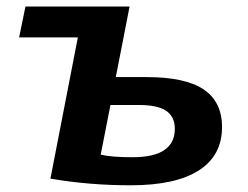

<svg xmlns="http://www.w3.org/2000/svg" viewBox="-20 -548 747 578"><path d="M648.4 -165.5Q648.4 -79.6 578.4 -34.9Q508.3 9.8 374 9.8Q247.1 9.8 131.8 -10.3L214.4 -435.5H37.6L56.6 -528.3H370.1L328.6 -315.9H421.9Q537.6 -315.9 593 -278.8Q648.4 -241.7 648.4 -165.5ZM283.2 -82.5Q314.5 -74.7 379.4 -74.7Q506.3 -74.7 506.3 -160.6Q506.3 -195.8 481 -213.9Q455.6 -231.9 398.4 -231.9H312.5Z"/></svg>

Font: Liberation Sans
Style: Bold Italic
Weight: 700
Italic angle: -12°
Designer: Steve Matteson
Foundry: Ascender Corporation
Version: Version 2.1.5